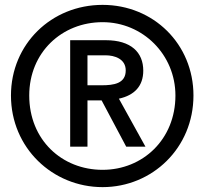

<svg xmlns="http://www.w3.org/2000/svg" viewBox="-20 -641 840 788"><path d="M577 -39 468 -236C532 -250 568 -288 568 -351C568 -426 518 -476 414 -476H268V-39H339V-229H397L498 -39ZM339 -291V-414H413C451 -414 496 -399 496 -352C496 -298 447 -291 397 -291ZM401 127C605 127 774 -34 774 -249C774 -460 610 -621 401 -621C191 -621 25 -460 25 -249C25 -34 196 127 401 127ZM401 56C234 56 100 -67 100 -249C100 -426 234 -550 401 -550C566 -550 700 -417 700 -249C700 -69 566 56 401 56Z"/></svg>

Font: Advent Pro
Style: Medium
Weight: 500
Designer: Andreas Kalpakidis
Foundry: Andreas Kalpakidis
Version: Version 2.002 2008